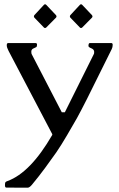

<svg xmlns="http://www.w3.org/2000/svg" viewBox="-20 -664 548 886"><path d="M359.4 -537.1Q353.5 -532.2 348.6 -537.1L304.7 -582.5Q300.3 -588.4 304.7 -594.2L348.6 -641.6Q354 -647 359.4 -641.6L404.3 -594.2Q409.2 -587.9 404.3 -582.5ZM193.4 -537.1Q187.5 -532.2 182.6 -537.1L138.7 -582.5Q134.3 -588.4 138.7 -594.2L182.6 -641.6Q188 -647 193.4 -641.6L238.3 -594.2Q243.2 -587.9 238.3 -582.5ZM9.3 201.7Q2.9 201.7 2.9 190.7Q2.9 179.7 5.1 176.8Q7.3 173.8 14.6 171.4Q120.6 132.8 221.2 -41.5V-44.9L19.5 -429.2Q11.2 -444.8 11.2 -455.1Q11.2 -465.3 17.6 -465.3H144.5Q150.9 -465.3 150.9 -457Q150.9 -448.7 146.7 -446.3Q142.6 -443.8 137.7 -441.9Q124.5 -437.5 124.5 -426.5Q124.5 -415.5 126.5 -413.6L265.1 -146H279.3L412.6 -413.6Q414.6 -415.5 414.6 -424.3Q414.6 -436 401.4 -441.2Q388.2 -446.3 388.2 -451.7Q388.2 -465.3 394.5 -465.3H493.7Q500 -465.3 500 -457Q500 -446.3 495.6 -437.5L380.9 -206.5Q352.5 -150.4 335 -118.7L290 -41Q263.2 4.9 240.2 38.6L187.5 111.8Q158.2 151.4 127 189Q115.7 202.1 107.9 202.1Z"/></svg>

Font: Della Respira
Style: Regular
Weight: 500
Version: Version 0.201